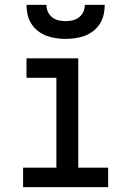

<svg xmlns="http://www.w3.org/2000/svg" viewBox="-20 -770 540 790"><path d="M75 0V-80H212V-450H89V-530H302V-80H425V0ZM250 -610Q230 -610 209.5 -613Q189 -616 170.5 -623Q152 -630 135.5 -643Q119 -656 108.5 -673Q98 -690 93.5 -710Q89 -730 89 -750H171Q171 -735 177 -721.5Q183 -708 194.5 -699Q206 -690 220.5 -686.5Q235 -683 250 -683Q265 -683 279.5 -686.5Q294 -690 305.5 -699Q317 -708 323 -721.5Q329 -735 329 -750H411Q411 -730 406.5 -710Q402 -690 391.5 -673Q381 -656 364.5 -643Q348 -630 329.5 -623Q311 -616 290.5 -613Q270 -610 250 -610Z"/></svg>

Font: Iosevka Slab Medium
Style: Regular
Weight: 500
Monospace: yes
Designer: Belleve Invis
Foundry: Belleve Invis
Version: Version 11.1.1; ttfautohint (v1.8.3)